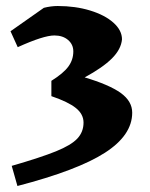

<svg xmlns="http://www.w3.org/2000/svg" viewBox="-20 -850 499 639"><path d="M420 -475Q420 -400 329 -341.5Q238 -283 38 -231L19 -298Q116 -326 166.5 -346.5Q217 -367 237.5 -389Q258 -411 258 -442Q258 -470 232.5 -490.5Q207 -511 151 -530V-581Q191 -606 207.5 -628.5Q224 -651 224 -679Q224 -702 206.5 -717Q189 -732 161 -732Q125 -732 39 -693L15 -746L126 -824Q150 -830 172 -830Q231 -830 280 -815Q329 -800 357.5 -774.5Q386 -749 386 -719Q383 -686 352.5 -655.5Q322 -625 261 -592L260 -593Q344 -568 382 -540.5Q420 -513 420 -475Z"/></svg>

Font: Inknut Antiqua ExtraBold
Style: Regular
Weight: 800
Designer: Claus Eggers Sørensen
Foundry: Claus Eggers Sørensen
Version: Version 1.003; ttfautohint (v1.8.2) -l 8 -r 50 -G 200 -x 14 